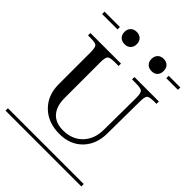

<svg xmlns="http://www.w3.org/2000/svg" viewBox="-223 -861 971 971"><g transform="rotate(45 262.0 -375.5)"><path d="M179.2 -751Q198.7 -751 210.9 -739.3Q223.1 -727.5 223.1 -707Q223.1 -687.5 211.4 -675.3Q199.7 -663.1 179.2 -663.1Q159.2 -663.1 147 -674.8Q134.8 -686.5 134.8 -707Q134.8 -726.6 146.7 -738.8Q158.7 -751 179.2 -751ZM372.1 -751Q391.6 -751 403.3 -739.3Q415 -727.5 415 -707Q415 -687 403.8 -675Q392.6 -663.1 372.1 -663.1Q352.5 -663.1 340.3 -674.8Q328.1 -686.5 328.1 -707Q328.1 -726.6 339.8 -738.8Q351.6 -751 372.1 -751ZM-8.8 -708H101.1V-690.9H-8.8ZM450.2 -708H533.2V-690.9H450.2ZM-8.8 -17.1H533.2V0H-8.8ZM17.1 -581.1H235.8V-564H210Q174.8 -564 166 -555.2Q157.2 -546.4 157.2 -511.2V-257.8Q157.2 -197.8 185.5 -166.3Q213.9 -134.8 267.1 -134.8Q332 -134.8 371.6 -176Q411.1 -217.3 411.1 -284.2L413.1 -511.2Q413.1 -546.4 404.1 -555.2Q395 -564 359.9 -564H332V-581.1H506.8V-564H490.2Q455.6 -564 447.3 -555.4Q439 -546.9 439 -511.2L437 -284.2Q437 -205.6 390.4 -157.2Q343.8 -108.9 267.1 -108.9Q186 -108.9 136.5 -157.2Q86.9 -205.6 86.9 -284.2V-511.2Q86.9 -546.4 78.6 -555.2Q70.3 -564 35.2 -564H17.1Z"/></g></svg>

Font: FoglihtenFr01
Style: Regular
Weight: 500
Version: Version 0.68